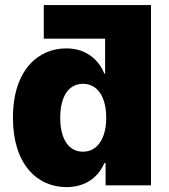

<svg xmlns="http://www.w3.org/2000/svg" viewBox="-20 -748 682 775"><path d="M248.5 7.3C328.1 7.3 378.9 -36.1 400.9 -89.4H406.2V0H589.4V-727.1L589.8 -727.5H156.7V-591.8H404.3V-451.2H400.9C379.9 -503.9 330.6 -552.7 247.1 -552.7C136.2 -552.7 32.2 -467.8 32.2 -272.5C32.2 -85.4 129.9 7.3 248.5 7.3ZM314.9 -135.7C255.9 -135.7 223.1 -188.5 223.1 -272.5C223.1 -356.9 255.9 -409.7 314.9 -409.7C373.5 -409.7 408.7 -357.4 408.7 -272.5C408.7 -189 373 -135.7 314.9 -135.7Z"/></svg>

Font: Raveo ExtraBold
Style: Regular
Weight: 800
Designer: Jakub Foglar, Rasmus Andersson (Inter)
Foundry: Jakubfoglar.com
Version: Version 1.100;Glyphs 3.2.3 (3260)